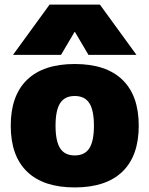

<svg xmlns="http://www.w3.org/2000/svg" viewBox="-20 -810 654 840"><path d="M27 -260Q27 -392 98.5 -461Q170 -530 307 -530Q444 -530 515.5 -461Q587 -392 587 -260Q587 -128 515.5 -59Q444 10 307 10Q170 10 98.5 -59Q27 -128 27 -260ZM307 -130Q351 -130 371 -161.5Q391 -193 391 -260Q391 -327 371 -358.5Q351 -390 307 -390Q263 -390 243 -358.5Q223 -327 223 -260Q223 -193 243 -161.5Q263 -130 307 -130ZM197 -790H417L577 -570H367L308 -670H306L247 -570H37Z"/></svg>

Font: Enso Black
Style: Regular
Weight: 900
Designer: Coji Morishita
Foundry: UNDERFOREST DESIGN
Version: Version 1.000